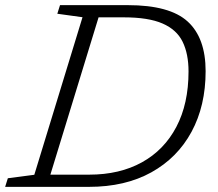

<svg xmlns="http://www.w3.org/2000/svg" viewBox="-45 -727 850 747"><path d="M276 -660 178 -673.5 188.5 -707H452Q615.5 -707 685.2 -643.2Q755 -579.5 755 -450Q755 -315.5 700.2 -214.2Q645.5 -113 543.8 -56.5Q442 0 301 0H-25L-14.5 -33.5L88.5 -47ZM302 -47.5Q420.5 -47.5 507.2 -95.5Q594 -143.5 641.2 -233.5Q688.5 -323.5 688.5 -449Q688.5 -517.5 665.5 -564.5Q642.5 -611.5 587.5 -635.5Q532.5 -659.5 437 -659.5H338.5L151 -47.5Z"/></svg>

Font: Newsreader 6pt Light
Style: Italic
Weight: 300
Italic angle: -17°
Designer: Hugues Gentile
Foundry: Production Type
Version: Version 1.003; ttfautohint (v1.8.3)